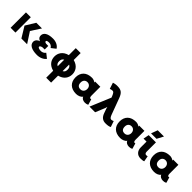

<svg xmlns="http://www.w3.org/2000/svg" viewBox="339 -2341 4157 4157"><g transform="rotate(45 2417.5 -262.0)"><path d="M65 -470V0H213V-470ZM245 -246 395 0H570L410 -246L556 -470H382Z M1098 -80 995 -162C961 -119 919 -106 882 -106C836 -106 790 -121 790 -145C790 -168 820 -183 856 -188C870 -190 893 -190 920 -189V-298C893 -298 871 -298 856 -299C825 -301 808 -317 808 -334C808 -353 840 -363 882 -363C919 -363 959 -349 988 -302L1090 -382C1053 -444 976 -484 882 -484C711 -484 644 -420 644 -346C644 -285 677 -261 721 -243C673 -233 624 -188 624 -132C624 -41 715 15 882 15C975 15 1056 -23 1098 -80Z M1375 -685V-472C1230 -436 1175 -331 1175 -233C1175 -123 1238 -27 1375 7V220H1525V7C1662 -27 1725 -123 1725 -233C1725 -331 1670 -436 1525 -472V-685ZM1320 -233C1320 -277 1335 -312 1375 -332V-132C1335 -150 1320 -184 1320 -233ZM1525 -132V-332C1565 -312 1580 -277 1580 -233C1580 -184 1565 -150 1525 -132Z M2076 -125C2016 -125 1975 -155 1975 -235C1975 -304 2016 -344 2076 -344C2135 -344 2177 -300 2177 -235C2177 -169 2135 -125 2076 -125ZM1817 -235C1817 -84 1911 12 2078 12C2141 12 2209 -16 2231 -57C2245 -14 2293 11 2348 11C2371 11 2408 6 2433 -11L2395 -139C2362 -129 2342 -141 2342 -201V-470H2184V-458L2186 -443C2156 -469 2109 -481 2078 -481C1911 -481 1817 -386 1817 -235Z M2977 12C3032 12 3083 8 3119 -14L3072 -150C3047 -136 3025 -133 3009 -133C2987 -133 2963 -159 2944 -210L2805 -585C2762 -702 2711 -739 2614 -743C2562 -746 2523 -741 2472 -725L2519 -583C2547 -594 2569 -598 2594 -598C2617 -598 2640 -574 2664 -513L2679 -475L2480 0H2653L2742 -217L2757 -270L2772 -217L2806 -122C2837 -36 2892 12 2977 12Z M3426 -125C3366 -125 3325 -155 3325 -235C3325 -304 3366 -344 3426 -344C3485 -344 3527 -300 3527 -235C3527 -169 3485 -125 3426 -125ZM3167 -235C3167 -84 3261 12 3428 12C3491 12 3559 -16 3581 -57C3595 -14 3643 11 3698 11C3721 11 3758 6 3783 -11L3745 -139C3712 -129 3692 -141 3692 -201V-470H3534V-458L3536 -443C3506 -469 3459 -481 3428 -481C3261 -481 3167 -386 3167 -235Z M4055 14C4091 14 4133 10 4155 -1L4131 -131C4118 -126 4103 -125 4089 -125C4062 -125 4045 -147 4045 -189C4044 -329 4044 -358 4045 -470H3823L3797 -338H3889C3888 -255 3888 -221 3889 -158C3890 -66 3945 14 4055 14ZM3832 -533H3999L4078 -683H3887Z M4466 -125C4406 -125 4365 -155 4365 -235C4365 -304 4406 -344 4466 -344C4525 -344 4567 -300 4567 -235C4567 -169 4525 -125 4466 -125ZM4207 -235C4207 -84 4301 12 4468 12C4531 12 4599 -16 4621 -57C4635 -14 4683 11 4738 11C4761 11 4798 6 4823 -11L4785 -139C4752 -129 4732 -141 4732 -201V-470H4574V-458L4576 -443C4546 -469 4499 -481 4468 -481C4301 -481 4207 -386 4207 -235Z"/></g></svg>

Font: Kreadon Extra Bold
Style: Regular
Weight: 800
Designer: kohakuno
Foundry: StudioGnu
Version: Version 1.000;Glyphs 3.1.2 (3151)